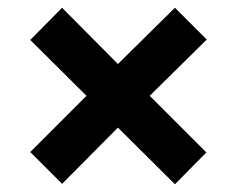

<svg xmlns="http://www.w3.org/2000/svg" viewBox="-20 -666 612 495"><path d="M431 -646 284 -501 140 -646 58 -563 203 -419 58 -274 140 -192 284 -337 431 -191 512 -273 366 -419 513 -564Z"/></svg>

Font: Noto Sans Malayalam UI ExtraBold
Style: Regular
Weight: 800
Designer: Jelle Bosma - Monotype Design Team
Foundry: Monotype Imaging Inc.
Version: Version 2.104